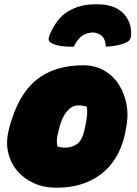

<svg xmlns="http://www.w3.org/2000/svg" viewBox="-20 -868 640 900"><path d="M418 -716Q384 -715 362.5 -698.5Q341 -682 326 -649Q280 -649 256 -654Q232 -659 218 -668Q208 -674 208 -683.5Q208 -693 213 -705Q245 -782 299.5 -815Q354 -848 428 -848H435Q515 -848 556 -807.5Q597 -767 595 -705Q594 -681 576 -671Q539 -652 476 -649Q475 -680 461 -696Q447 -712 418 -716ZM371 -562Q425 -562 468 -537.5Q511 -513 538 -470Q565 -427 574 -372.5Q583 -318 569 -258L566 -240Q538 -116 454 -52Q370 12 245 12Q186 12 138.5 -9.5Q91 -31 59.5 -69Q28 -107 17.5 -156.5Q7 -206 22 -262L25 -275Q66 -425 150.5 -493.5Q235 -562 371 -562ZM345 -374Q317 -374 293 -345Q269 -316 257 -265L254 -252Q247 -226 246.5 -209Q246 -192 250 -181Q258 -179 266 -177.5Q274 -176 284 -176Q318 -176 341 -193Q364 -210 374 -251L377 -264Q387 -308 388.5 -330Q390 -352 386 -368Q368 -374 345 -374Z"/></svg>

Font: Recursive Sn Csl St XBk
Style: Italic
Weight: 1000
Italic angle: -15°
Version: Version 1.085;hotconv 1.1.0;makeotfexe 2.6.0; ttfautohint (v